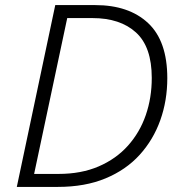

<svg xmlns="http://www.w3.org/2000/svg" viewBox="-20 -734 712 754"><path d="M46 0 197 -714H354Q486 -714 561.5 -643.5Q637 -573 637 -427Q637 -339 609.5 -262Q582 -185 528.5 -126Q475 -67 394.5 -33.5Q314 0 207 0ZM210 -51Q299 -51 367.5 -80.5Q436 -110 482.5 -162Q529 -214 552.5 -282Q576 -350 576 -428Q576 -550 514 -606.5Q452 -663 343 -663H244L114 -51Z"/></svg>

Font: Noto Sans Light
Style: Italic
Weight: 300
Italic angle: -12°
Designer: Monotype Design Team
Foundry: Monotype Imaging Inc.
Version: Version 2.013; ttfautohint (v1.8.4.7-5d5b)